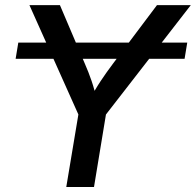

<svg xmlns="http://www.w3.org/2000/svg" viewBox="-20 -748 783 768"><path d="M729 -577.6 718.3 -512.7H42.5L53.2 -577.6ZM245.1 0 293.5 -290 97.7 -727.5H219.7L318.4 -495.6Q334.5 -459 346.4 -424.1Q358.4 -389.2 369.1 -340.3H333.5Q359.9 -389.6 383.3 -424.8Q406.7 -460 433.6 -495.6L607.9 -727.5H743.2L403.8 -290L356 0Z"/></svg>

Font: Inter 17pt Medium
Style: Italic
Weight: 500
Italic angle: -9.3988°
Version: Version 4.001;git-66647c0bb